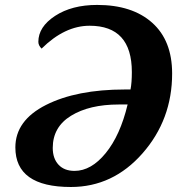

<svg xmlns="http://www.w3.org/2000/svg" viewBox="-20 -745 742 775"><path d="M506.8 -383.8Q512.2 -411.1 512.2 -454.1Q512.2 -641.1 341.8 -641.1Q241.2 -641.1 147.9 -548.8Q134.8 -561.5 134.8 -576.2Q134.8 -636.7 202.4 -680.9Q270 -725.1 372.1 -725.1Q513.7 -725.1 594.2 -653.3Q674.8 -581.5 674.8 -448.2Q674.8 -262.2 555.4 -126.2Q436 9.8 266.1 9.8Q42 9.8 42 -149.9Q42 -258.8 165.5 -321.3Q289.1 -383.8 483.9 -383.8ZM495.1 -323.2H459Q340.8 -323.2 266.8 -277.8Q192.9 -232.4 192.9 -147.9Q192.9 -105.5 216.1 -80.3Q239.3 -55.2 280.8 -55.2Q348.1 -55.2 406.7 -127Q465.3 -198.7 495.1 -323.2Z"/></svg>

Font: Droid Serif
Style: Bold Italic
Weight: 700
Italic angle: -12°
Designer: Monotype Design team
Foundry: Monotype Imaging Inc.
Version: Version 1.03